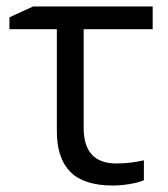

<svg xmlns="http://www.w3.org/2000/svg" viewBox="-20 -555 513 587"><path d="M446.8 -535.2V-465.8H235.8V-164.1Q235.8 -55.2 335.9 -55.2Q358.9 -55.2 382.8 -58.3Q406.7 -61.5 419.9 -64.9V-3.9Q402.8 3.4 375.7 7.8Q348.6 12.2 325.2 12.2Q236.8 12.2 195.3 -29.3Q153.8 -70.8 153.8 -153.8V-465.8H8.8V-502L81.1 -535.2Z"/></svg>

Font: Zoram GWebM
Style: Regular
Weight: 400
Foundry: Ascender Corporation
Version: Version 1.000